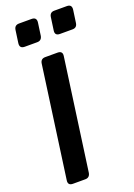

<svg xmlns="http://www.w3.org/2000/svg" viewBox="-181 -1047 774 1113"><g transform="rotate(-20 206.0 -490.0)"><path d="M66 0Q34 0 39 -32L134 -717Q138 -745 166 -745H242Q274 -745 269 -713L174 -28Q169 0 142 0ZM75 -842Q43 -842 47 -874L58 -952Q62 -980 90 -980H167Q199 -980 195 -948L184 -870Q179 -842 152 -842ZM292 -842Q260 -842 265 -874L276 -952Q280 -980 307 -980H385Q416 -980 412 -948L401 -870Q397 -842 370 -842Z"/></g></svg>

Font: Pitagon Sans Text Bold
Style: Italic
Weight: 700
Italic angle: -8°
Designer: Travis Tran
Foundry: Pitagon
Version: Version 1.001; ttfautohint (v1.8.4.7-5d5b);gftools[0.9.26]